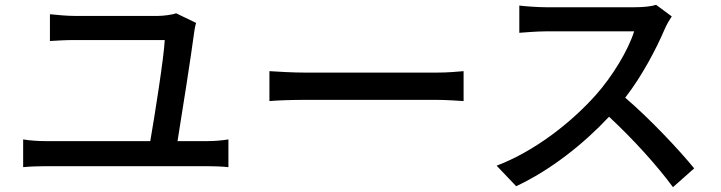

<svg xmlns="http://www.w3.org/2000/svg" viewBox="-20 -741 2990 796"><path d="M793 -646 710 -686C696 -680 657 -675 635 -675H289C256 -675 218 -679 187 -682V-571C220 -573 252 -575 290 -575H663C660 -507 622 -265 603 -156H168C139 -156 106 -158 76 -163V-48C108 -51 140 -52 168 -52H840C861 -52 900 -51 927 -48V-163C902 -159 872 -156 840 -156H716C734 -266 773 -515 785 -607C786 -615 789 -634 793 -646Z M1097 -446V-322C1131 -325 1191 -327 1246 -327H1790C1834 -327 1880 -323 1902 -322V-446C1877 -444 1838 -440 1790 -440H1246C1192 -440 1130 -444 1097 -446Z M2765 -673 2700 -721C2683 -715 2650 -711 2613 -711H2242C2211 -711 2153 -715 2133 -718V-605C2149 -606 2203 -611 2242 -611H2609C2585 -533 2518 -423 2450 -347C2351 -236 2201 -116 2039 -54L2120 31C2263 -36 2398 -143 2505 -257C2604 -165 2704 -55 2770 35L2858 -43C2796 -119 2675 -248 2572 -336C2642 -426 2701 -539 2736 -621C2743 -638 2758 -663 2765 -673Z"/></svg>

Font: Noto Sans HK Medium
Style: Regular
Weight: 500
Designer: Ryoko NISHIZUKA 西塚涼子 (kana, bopomofo & ideographs); Paul D. Hunt (Latin, Greek & Cyrillic); Sandoll Communications 산돌커뮤니
Foundry: Adobe
Version: Version 2.002;hotconv 1.0.116;makeotfexe 2.5.65601